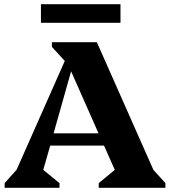

<svg xmlns="http://www.w3.org/2000/svg" viewBox="-20 -890 806 910"><path d="M2 0V-22L59 -86L287 -601L226 -668V-690H439L707 -85L764 -22V0H448V-22L524 -85L473 -200H218L185 -85L262 -22V0ZM234 -258H447L317 -552ZM174 -782V-870H551V-782Z"/></svg>

Font: Platypi
Style: Bold
Weight: 700
Designer: David Sargent
Foundry: Bolt Cutter Type
Version: Version 1.200; ttfautohint (v1.8.4.7-5d5b)